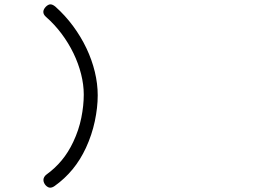

<svg xmlns="http://www.w3.org/2000/svg" viewBox="-20 -742 1244 874"><path d="M189.5 -665Q177.2 -675.8 177.2 -688Q177.2 -693.8 180.2 -699.7Q183.1 -705.6 188 -710.7Q192.9 -715.8 198.5 -719Q204.1 -722.2 209.5 -722.2Q219.2 -722.2 231.4 -712.4Q276.9 -671.9 312.7 -623.3Q348.6 -574.7 373.5 -522.2Q398.4 -469.7 411.6 -415.3Q424.8 -360.8 424.8 -308.1Q424.8 -252.4 411.6 -190.2Q398.4 -127.9 371.1 -68.8Q345.7 -14.2 310.3 28.8Q274.9 71.8 229 104.5Q218.3 112.3 208 112.3Q202.6 112.3 197.3 109.1Q191.9 106 187.5 101.1Q183.1 96.2 180.4 89.8Q177.7 83.5 177.7 77.1Q177.7 70.8 181.2 64.2Q184.6 57.6 191.9 52.2Q230.5 24.4 260.7 -12Q291 -48.3 313.5 -96.2Q338.9 -149.9 350.1 -205.6Q361.3 -261.2 361.3 -311.5Q361.3 -356.9 349.1 -405Q336.9 -453.1 314.5 -499.5Q292 -545.9 260.3 -588.4Q228.5 -630.9 189.5 -665Z"/></svg>

Font: Erica Type
Style: Italic
Weight: 400
Monospace: yes
Designer: Peter Wiegel
Foundry: Peter Wiegel
Version: Version 1.000 2010 initial release